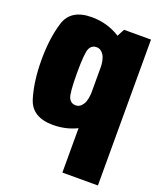

<svg xmlns="http://www.w3.org/2000/svg" viewBox="-150 -696 847 1011"><g transform="rotate(20 274.0 -190.0)"><path d="M322 221H521V-596.5H370L322 -505.5ZM188.5 2.5Q275 2.5 345.2 -40.5Q415.5 -83.5 415.5 -166L322.5 -242.5Q322.5 -186.5 306.5 -161Q290.5 -135.5 266 -135.5Q239 -135.5 227 -160.5Q215 -185.5 215 -299Q215 -411 227 -436Q239 -461 266 -461Q290.5 -461 306.5 -436Q322.5 -411 322.5 -356.5L415.5 -430.5Q415.5 -513.5 345.2 -557.2Q275 -601 188.5 -601Q71 -601 43.2 -510.2Q15.5 -419.5 15.5 -299.5Q15.5 -180 43.2 -88.8Q71 2.5 188.5 2.5Z"/></g></svg>

Font: Anybody Condensed Black
Style: Regular
Weight: 900
Width: 3
Designer: Tyler Finck
Foundry: Etcetera Type Company
Version: Version 1.113;gftools[0.9.25]